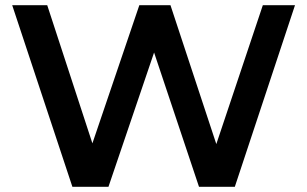

<svg xmlns="http://www.w3.org/2000/svg" viewBox="-20 -720 1184 740"><path d="M259 0 27 -700H162L369 -67H302L517 -700H637L846 -67H781L993 -700H1117L885 0H747L556 -571H592L398 0Z"/></svg>

Font: MOST Montserrat SemiBold
Style: Regular
Weight: 600
Designer: Julieta Ulanovsky
Foundry: Julieta Ulanovsky
Version: Version 8.000;March 11, 2024;FontCreator 15.0.0.2926 64-bit